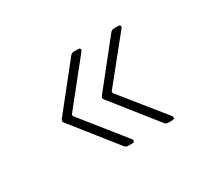

<svg xmlns="http://www.w3.org/2000/svg" viewBox="-80 -588 676 614"><g transform="rotate(-30 258.0 -281.0)"><path d="M264 -113Q264 -107 256 -107H241Q233 -107 228 -113L100 -274Q97 -277 97 -281Q97 -285 100 -288L228 -449Q233 -455 241 -455H256Q262 -455 264 -451.5Q266 -448 262 -443L135 -284Q134 -281 135 -278L262 -119Q264 -117 264 -113ZM412 -113Q412 -107 404 -107H389Q380 -107 376 -113L248 -274Q245 -277 245 -281Q245 -285 248 -288L376 -449Q381 -455 389 -455H404Q410 -455 412 -451.5Q414 -448 410 -443L282 -284Q281 -281 282 -278L410 -119Q412 -117 412 -113Z"/></g></svg>

Font: Barlow Semi Condensed ExLight
Style: Regular
Weight: 275
Width: 4
Designer: Jeremy Tribby
Foundry: Tribby Type
Version: Version 1.408